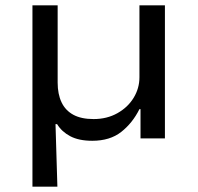

<svg xmlns="http://www.w3.org/2000/svg" viewBox="-20 -516 738 716"><path d="M101 180V-496H195V-208Q195 -165 209.5 -134.5Q224 -104 253.5 -88Q283 -72 329 -72Q379 -72 418 -94Q457 -116 478.5 -151.5Q500 -187 500 -228V-496H595V0H504V-109H500Q474 -57 432 -24Q390 9 324 9Q274 9 242 -8Q210 -25 193 -53H187L194 180Z"/></svg>

Font: Nunito Sans 7pt SemiExpanded
Style: Regular
Weight: 400
Width: 6
Designer: Vernon Adams
Foundry: Vernon Adams
Version: Version 3.101;gftools[0.9.27]